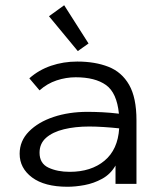

<svg xmlns="http://www.w3.org/2000/svg" viewBox="-20 -702 603 733"><path d="M238 11Q150 11 102.5 -24.5Q55 -60 55 -115Q55 -164 90.5 -200Q126 -236 184.5 -255.5Q243 -275 314 -275Q340 -275 370.5 -273.5Q401 -272 434 -268Q426 -348 384.5 -377.5Q343 -407 269 -407Q232 -407 196 -395Q160 -383 131 -357L92 -403Q128 -435 175 -451Q222 -467 275 -467Q343 -467 394 -447Q445 -427 473 -378Q501 -329 501 -243V0H421V-70Q402 -37 370 -19.5Q338 -2 303 4.5Q268 11 238 11ZM131 -119Q131 -78 165 -62Q199 -46 246 -46Q328 -46 379 -88.5Q430 -131 435 -212Q407 -215 376.5 -217Q346 -219 321 -219Q267 -219 224 -208.5Q181 -198 156 -176Q131 -154 131 -119ZM277 -507 167 -640 225 -682 318 -536Z"/></svg>

Font: Inconsolata SemiExpanded
Style: Regular
Weight: 400
Width: 6
Monospace: yes
Designer: Raph Levien, Cyreal, Brenton Simpson
Foundry: Raph Levien, Cyreal, Google
Version: Version 3.100; ttfautohint (v1.8.4.7-5d5b)